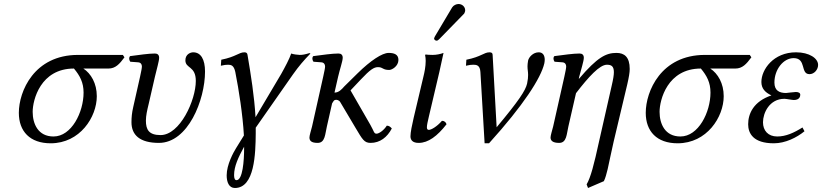

<svg xmlns="http://www.w3.org/2000/svg" viewBox="-20 -703 4102 958"><path d="M74 -140C74 -48 129 12 233 12C379 12 463 -119 463 -223C463 -287 434 -336 396 -361H521C556 -361 576 -383 601 -417L593 -429H369C150 -429 74 -247 74 -140ZM349 -361C379 -325 397 -291 397 -241C397 -143 337 -22 247 -22C170 -22 143 -85 143 -145C143 -204 182 -361 349 -361Z M645 -170C638 -140 636 -117 636 -93C636 -29 678 10 773 10C918 10 1003 -204 1003 -346C1003 -407 982 -442 944 -442C931 -442 905 -433 905 -402C905 -360 957 -375 957 -299C957 -203 878 -29 781 -29C723 -29 708 -56 708 -101C708 -126 714 -152 722 -185L753 -320C762 -359 774 -398 774 -415C774 -429 766 -436 753 -436C721 -436 676 -429 629 -423C622 -415 624 -404 630 -395L670 -392C682 -391 688 -382 688 -372C688 -363 685 -349 679 -321Z M1256 -36V-66L1442 -332C1471 -373 1496 -402 1529 -436L1524 -438C1501 -431 1489 -429 1476 -429C1468 -429 1442 -432 1433 -436C1424 -409 1402 -368 1383 -334L1255 -118C1249 -223 1232 -328 1215 -429C1214 -437 1210 -442 1200 -442C1171 -442 1159 -420 1084 -405L1082 -375C1099 -379 1108 -380 1118 -380C1133 -380 1147 -377 1154 -344C1172 -253 1191 -132 1197 -27L1158 36C1145 57 1111 118 1111 172C1111 205 1122 235 1152 235C1251 235 1255 63 1256 -36ZM1160 196C1152 196 1148 187 1148 171C1148 127 1169 82 1198 29V38C1198 99 1191 196 1160 196Z M1593 -322 1537 -72C1532 -52 1524 -27 1524 -17C1524 -1 1533 10 1565 10C1603 10 1602 -35 1611 -72L1637 -187C1644 -197 1645 -205 1658 -205C1667 -205 1676 -198 1678 -193L1754 -65C1788 -8 1797 10 1829 10C1876 10 1912 -18 1935 -62C1928 -70 1921 -76 1910 -76C1894 -51 1870 -36 1859 -36C1845 -36 1847 -47 1828 -80L1729 -252L1780 -306C1827 -356 1846 -368 1866 -368C1892 -368 1888 -354 1922 -354C1936 -354 1968 -373 1968 -404C1968 -432 1946 -439 1919 -439C1887 -439 1829 -401 1764 -337L1698 -272C1684 -256 1670 -241 1649 -241L1667 -320C1676 -359 1690 -398 1690 -415C1690 -429 1682 -436 1669 -436C1637 -436 1590 -429 1543 -423C1536 -415 1538 -404 1544 -395L1584 -392C1596 -391 1602 -382 1602 -372C1602 -363 1599 -350 1593 -322Z M2120 -55C2113 -55 2110 -59 2110 -68C2110 -79 2114 -96 2120 -122L2172 -343L2193 -439C2177 -433 2157 -429 2139 -429C2128 -429 2108 -430 2104 -431L2101 -429C2103 -419 2104 -409 2104 -399C2104 -371 2098 -342 2093 -322L2044 -115C2036 -81 2028 -42 2028 -23C2028 -4 2039 10 2069 10C2117 10 2162 -24 2208 -83C2205 -92 2199 -100 2185 -100C2159 -70 2131 -55 2120 -55ZM2268 -683C2257 -683 2243 -677 2236 -666L2151 -523C2149 -520 2147 -515 2147 -514C2146 -513 2146 -512 2146 -511C2146 -505 2152 -500 2159 -500C2163 -500 2168 -504 2172 -508L2291 -630C2297 -635 2299 -640 2300 -645C2301 -647 2301 -649 2301 -652C2301 -669 2286 -683 2268 -683Z M2377 -344 2398 12H2420C2591 -177 2679 -313 2696 -387C2697 -393 2698 -399 2698 -405C2698 -426 2689 -442 2668 -442C2640 -442 2619 -418 2615 -401C2613 -389 2612 -380 2612 -372C2612 -356 2615 -346 2615 -329C2615 -318 2614 -305 2610 -286C2602 -251 2569 -201 2458 -68L2438 -429C2438 -437 2434 -442 2423 -442C2394 -442 2382 -420 2307 -405L2305 -375C2322 -379 2331 -380 2341 -380C2356 -380 2375 -379 2377 -344Z M3110 -283C3118 -318 3122 -341 3122 -359C3122 -419 3095 -439 3056 -439C3004 -439 2961 -418 2869 -310L2868 -311L2870 -320C2880 -359 2893 -398 2893 -415C2893 -429 2885 -436 2872 -436C2840 -436 2793 -429 2746 -423C2739 -415 2741 -404 2747 -395L2787 -392C2799 -391 2805 -382 2805 -372C2805 -363 2802 -349 2796 -321L2740 -72C2735 -52 2727 -27 2727 -17C2727 -1 2738 10 2770 10C2808 10 2807 -34 2816 -72L2854 -238C2917 -320 2972 -380 3008 -380C3029 -380 3043 -374 3043 -343C3043 -329 3040 -309 3032 -275L2969 3C2944 118 2927 183 2907 217L2914 235L2993 201C3001 185 3006 165 3012 141C3021 102 3030 54 3042 3Z M3202 -140C3202 -48 3257 12 3361 12C3507 12 3591 -119 3591 -223C3591 -287 3562 -336 3524 -361H3649C3684 -361 3704 -383 3729 -417L3721 -429H3497C3278 -429 3202 -247 3202 -140ZM3477 -361C3507 -325 3525 -291 3525 -241C3525 -143 3465 -22 3375 -22C3298 -22 3271 -85 3271 -145C3271 -204 3310 -361 3477 -361Z M3894 -210C3902 -210 3933 -204 3941 -204C3970 -204 3973 -223 3973 -230C3973 -239 3965 -244 3951 -244C3945 -244 3903 -239 3902 -239C3870 -239 3844 -250 3844 -291C3844 -357 3889 -413 3940 -413C4005 -413 3972 -333 4019 -333C4043 -333 4062 -356 4062 -379C4062 -412 4018 -442 3952 -442C3839 -442 3779 -356 3779 -294C3779 -262 3797 -242 3829 -227C3740 -197 3713 -136 3713 -83C3713 -37 3739 12 3841 12C3899 12 3956 -17 3994 -48L3984 -67C3941 -40 3901 -22 3858 -22C3812 -22 3787 -52 3787 -93C3787 -139 3819 -210 3894 -210Z"/></svg>

Font: Libertinus Serif
Style: Italic
Weight: 400
Italic angle: -12°
Designer: Philipp H. Poll, Khaled Hosny
Foundry: Caleb Maclennan
Version: Version 7.050;RELEASE